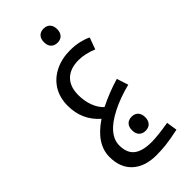

<svg xmlns="http://www.w3.org/2000/svg" viewBox="-311 -768 1157 1157"><g transform="rotate(-45 267.5 -189.5)"><path d="M272.9 320.8Q176.3 320.8 120.6 270.3Q64.9 219.7 64.9 127.9Q64.9 17.1 193.8 -68.8Q105 -146.5 105 -268.1Q105 -337.4 136.7 -388.7Q168.5 -439.9 224.9 -467.5Q281.2 -495.1 351.1 -495.1Q394 -495.1 430.4 -486.6Q466.8 -478 490.2 -465.8L462.9 -391.1Q400.9 -417 346.2 -417Q274.4 -417 235.1 -378.7Q195.8 -340.3 195.8 -269Q195.8 -217.3 212.2 -174.1Q228.5 -130.9 256.8 -106Q340.3 -147.5 429.2 -173.8L453.1 -100.1Q364.7 -78.1 294.2 -42.2Q223.6 -6.3 189.7 34.7Q155.8 75.7 155.8 120.1Q155.8 184.6 193.4 214.4Q231 244.1 309.1 244.1Q359.4 244.1 456.1 228L466.8 296.9Q396 312 354.5 316.4Q313 320.8 272.9 320.8ZM331.1 -580.1Q305.2 -580.1 290 -595.7Q274.9 -611.3 274.9 -640.1Q274.9 -668.9 289.8 -684.6Q304.7 -700.2 331.1 -700.2Q357.9 -700.2 372.6 -683.8Q387.2 -667.5 387.2 -640.1Q387.2 -612.8 372.6 -596.4Q357.9 -580.1 331.1 -580.1ZM331.1 170.4Q305.2 170.4 290 154.8Q274.9 139.2 274.9 110.4Q274.9 81.5 289.8 65.9Q304.7 50.3 331.1 50.3Q357.9 50.3 372.6 66.7Q387.2 83 387.2 110.4Q387.2 137.7 372.6 154.1Q357.9 170.4 331.1 170.4Z"/></g></svg>

Font: Droid Arabic Kufi
Style: Regular
Weight: 400
Designer: Pascal Zoghbi
Foundry: Irfont.ir
Version: Version 1.00 February 28, 2013, initial release